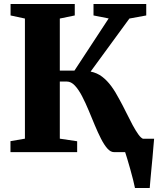

<svg xmlns="http://www.w3.org/2000/svg" viewBox="-20 -763 793 963"><path d="M657 180Q654 164.5 647.5 138.5Q641 112.5 633 84.2Q625 56 618 32.8Q611 9.5 607.5 -0.5L576.5 -67H753Q751.5 -53 749.5 -27.5Q747.5 -2 744.8 28.5Q742 59 739 89Q736 119 734 143.5Q732 168 731 180ZM32.5 0V-55L105 -67.5V-670L33 -685.5V-743H355V-685.5L280 -670V-409H353.5L525 -670.5L449 -685.5V-743H713.5V-685.5L629 -670L434.5 -404Q467 -397.5 492 -378.5Q517 -359.5 538 -331Q559 -302.5 578 -266Q597 -231.5 613.5 -197.8Q630 -164 645.2 -135.8Q660.5 -107.5 673.8 -89Q687 -70.5 698.5 -66.5L735 -55V0H551.5Q534.5 0 518.2 -18.5Q502 -37 486.5 -67.5Q471 -98 455.5 -135Q440 -172 425 -208.5Q409 -247 391.8 -280.2Q374.5 -313.5 355.5 -333.8Q336.5 -354 315.5 -354H280V-67.5L367 -54.5V0Z"/></svg>

Font: Merriweather 48pt Black
Style: Regular
Weight: 900
Version: Version 2.100